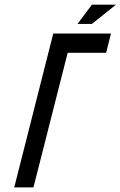

<svg xmlns="http://www.w3.org/2000/svg" viewBox="-20 -812 522 832"><path d="M125 0H41.7L210.8 -666.7H460.8L440 -583.3H273.3ZM315.8 -708.3 378.3 -791.7H482.5L378.3 -708.3Z"/></svg>

Font: Yulong
Style: Italic
Weight: 400
Italic angle: -14.25°
Designer: GGBotNet
Foundry: f0n7.com
Version: 1.00